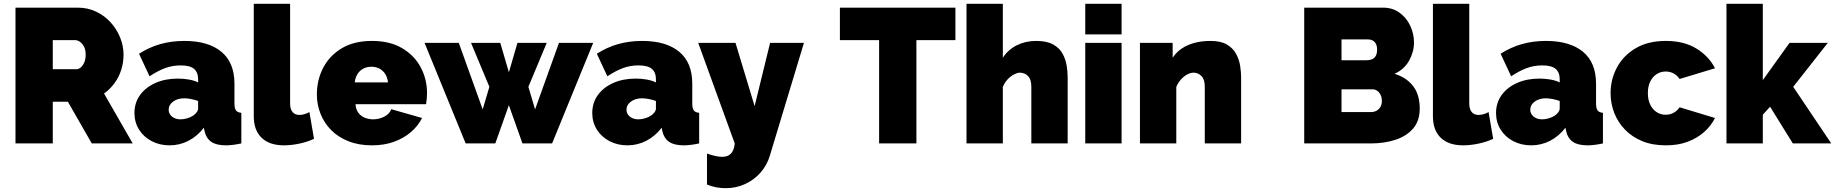

<svg xmlns="http://www.w3.org/2000/svg" viewBox="-20 -750 9596 1004"><path d="M61 0V-710H387Q439 -710 483 -689Q527 -668 559 -632.5Q591 -597 608.5 -553Q626 -509 626 -464Q626 -423 614 -385Q602 -347 579 -315.5Q556 -284 524 -261L674 0H460L335 -218H256V0ZM256 -388H379Q391 -388 402 -397Q413 -406 420.5 -423Q428 -440 428 -464Q428 -489 419.5 -505.5Q411 -522 398.5 -531Q386 -540 374 -540H256Z M683 -159Q683 -212 712 -252.5Q741 -293 792.5 -316Q844 -339 910 -339Q941 -339 968.5 -334Q996 -329 1016 -319V-335Q1016 -372 994.5 -390Q973 -408 925 -408Q881 -408 842.5 -393.5Q804 -379 762 -351L707 -469Q760 -503 818.5 -519.5Q877 -536 944 -536Q1069 -536 1137.5 -479.5Q1206 -423 1206 -312V-210Q1206 -183 1214 -172.5Q1222 -162 1242 -160V0Q1219 5 1198.5 7.5Q1178 10 1162 10Q1111 10 1084.5 -8.5Q1058 -27 1050 -63L1046 -82Q1011 -37 965 -13.5Q919 10 867 10Q815 10 773 -12Q731 -34 707 -72.5Q683 -111 683 -159ZM991 -146Q1002 -154 1009 -163.5Q1016 -173 1016 -183V-222Q1000 -228 979.5 -232Q959 -236 943 -236Q909 -236 885.5 -219Q862 -202 862 -176Q862 -162 870 -150.5Q878 -139 892 -132.5Q906 -126 924 -126Q941 -126 959.5 -131.5Q978 -137 991 -146Z M1307 -730H1497V-209Q1497 -180 1509.5 -164.5Q1522 -149 1546 -149Q1558 -149 1572 -153Q1586 -157 1598 -164L1622 -24Q1588 -8 1545.5 1Q1503 10 1465 10Q1389 10 1348 -29.5Q1307 -69 1307 -142Z M1925 10Q1856 10 1802 -11.5Q1748 -33 1711.5 -70Q1675 -107 1656 -155Q1637 -203 1637 -256Q1637 -332 1670 -395.5Q1703 -459 1767 -497.5Q1831 -536 1925 -536Q2019 -536 2083 -498Q2147 -460 2180 -398Q2213 -336 2213 -263Q2213 -248 2211.5 -232.5Q2210 -217 2208 -205H1839Q1841 -177 1854.5 -159.5Q1868 -142 1888.5 -134Q1909 -126 1931 -126Q1962 -126 1989.5 -140Q2017 -154 2026 -179L2187 -133Q2166 -91 2128.5 -59Q2091 -27 2040 -8.5Q1989 10 1925 10ZM1835 -319H2009Q2006 -345 1994.5 -363Q1983 -381 1964.5 -391Q1946 -401 1922 -401Q1898 -401 1879.5 -391Q1861 -381 1849.5 -363Q1838 -345 1835 -319Z M2903 -526H3082L2867 0H2712L2641 -200L2570 0H2415L2200 -526H2379L2504 -178L2539 -296L2443 -526H2596L2641 -372L2686 -526H2839L2743 -296L2778 -178Z M3077 -159Q3077 -212 3106 -252.5Q3135 -293 3186.5 -316Q3238 -339 3304 -339Q3335 -339 3362.5 -334Q3390 -329 3410 -319V-335Q3410 -372 3388.5 -390Q3367 -408 3319 -408Q3275 -408 3236.5 -393.5Q3198 -379 3156 -351L3101 -469Q3154 -503 3212.5 -519.5Q3271 -536 3338 -536Q3463 -536 3531.5 -479.5Q3600 -423 3600 -312V-210Q3600 -183 3608 -172.5Q3616 -162 3636 -160V0Q3613 5 3592.5 7.5Q3572 10 3556 10Q3505 10 3478.5 -8.5Q3452 -27 3444 -63L3440 -82Q3405 -37 3359 -13.5Q3313 10 3261 10Q3209 10 3167 -12Q3125 -34 3101 -72.5Q3077 -111 3077 -159ZM3385 -146Q3396 -154 3403 -163.5Q3410 -173 3410 -183V-222Q3394 -228 3373.5 -232Q3353 -236 3337 -236Q3303 -236 3279.5 -219Q3256 -202 3256 -176Q3256 -162 3264 -150.5Q3272 -139 3286 -132.5Q3300 -126 3318 -126Q3335 -126 3353.5 -131.5Q3372 -137 3385 -146Z M3677 53Q3700 61 3719.5 65.5Q3739 70 3755 70Q3776 70 3790 62.5Q3804 55 3812 39Q3820 23 3822 0L3631 -526H3826L3926 -195L4007 -526H4184L4006 63Q3991 114 3957 152.5Q3923 191 3876 212.5Q3829 234 3775 234Q3750 234 3725.5 229.5Q3701 225 3677 215Z M4976 -540H4772V0H4577V-540H4372V-710H4976Z M5563 0H5373V-296Q5373 -335 5355.5 -352.5Q5338 -370 5312 -370Q5300 -370 5282.5 -361Q5265 -352 5249 -335Q5233 -318 5224 -295V0H5034V-730H5224V-448Q5252 -491 5297.5 -513.5Q5343 -536 5398 -536Q5454 -536 5487 -517.5Q5520 -499 5536 -470Q5552 -441 5557.5 -408Q5563 -375 5563 -346Z M5655 0V-526H5845V0ZM5655 -570V-730H5845V-570Z M6470 0H6280V-296Q6280 -335 6262.5 -352.5Q6245 -370 6222 -370Q6206 -370 6188 -360.5Q6170 -351 6155 -334Q6140 -317 6131 -295V0H5941V-526H6112V-448Q6131 -477 6160 -496.5Q6189 -516 6227 -526Q6265 -536 6310 -536Q6364 -536 6396 -517Q6428 -498 6444 -468Q6460 -438 6465 -405.5Q6470 -373 6470 -346Z M7404 -182Q7404 -118 7369.5 -78Q7335 -38 7277 -19Q7219 0 7149 0H6800V-710H7212Q7262 -710 7298.5 -683.5Q7335 -657 7354.5 -615Q7374 -573 7374 -528Q7374 -479 7348.5 -433Q7323 -387 7272 -364Q7333 -346 7368.5 -301Q7404 -256 7404 -182ZM7206 -222Q7206 -240 7199.5 -253.5Q7193 -267 7182 -275Q7171 -283 7156 -283H6995V-164H7149Q7165 -164 7178 -171Q7191 -178 7198.5 -191Q7206 -204 7206 -222ZM6995 -544V-435H7128Q7141 -435 7153 -439.5Q7165 -444 7173 -456Q7181 -468 7181 -490Q7181 -510 7174.5 -521.5Q7168 -533 7157.5 -538.5Q7147 -544 7134 -544Z M7473 -730H7663V-209Q7663 -180 7675.5 -164.5Q7688 -149 7712 -149Q7724 -149 7738 -153Q7752 -157 7764 -164L7788 -24Q7754 -8 7711.5 1Q7669 10 7631 10Q7555 10 7514 -29.5Q7473 -69 7473 -142Z M7803 -159Q7803 -212 7832 -252.5Q7861 -293 7912.5 -316Q7964 -339 8030 -339Q8061 -339 8088.5 -334Q8116 -329 8136 -319V-335Q8136 -372 8114.5 -390Q8093 -408 8045 -408Q8001 -408 7962.5 -393.5Q7924 -379 7882 -351L7827 -469Q7880 -503 7938.5 -519.5Q7997 -536 8064 -536Q8189 -536 8257.5 -479.5Q8326 -423 8326 -312V-210Q8326 -183 8334 -172.5Q8342 -162 8362 -160V0Q8339 5 8318.5 7.5Q8298 10 8282 10Q8231 10 8204.5 -8.5Q8178 -27 8170 -63L8166 -82Q8131 -37 8085 -13.5Q8039 10 7987 10Q7935 10 7893 -12Q7851 -34 7827 -72.5Q7803 -111 7803 -159ZM8111 -146Q8122 -154 8129 -163.5Q8136 -173 8136 -183V-222Q8120 -228 8099.5 -232Q8079 -236 8063 -236Q8029 -236 8005.5 -219Q7982 -202 7982 -176Q7982 -162 7990 -150.5Q7998 -139 8012 -132.5Q8026 -126 8044 -126Q8061 -126 8079.5 -131.5Q8098 -137 8111 -146Z M8691 10Q8621 10 8567.5 -12Q8514 -34 8477 -72.5Q8440 -111 8421 -160Q8402 -209 8402 -263Q8402 -335 8435.5 -397.5Q8469 -460 8533.5 -498Q8598 -536 8691 -536Q8786 -536 8851 -496Q8916 -456 8948 -393L8763 -337Q8750 -356 8731.5 -366Q8713 -376 8690 -376Q8664 -376 8643 -362.5Q8622 -349 8609.5 -324Q8597 -299 8597 -263Q8597 -228 8609.5 -202.5Q8622 -177 8643 -163.5Q8664 -150 8690 -150Q8706 -150 8719 -154.5Q8732 -159 8743.5 -168Q8755 -177 8763 -189L8948 -133Q8927 -91 8890.5 -59Q8854 -27 8804.5 -8.5Q8755 10 8691 10Z M9355 0 9236 -192 9198 -150V0H9008V-730H9198V-331L9338 -526H9538L9357 -296L9556 0Z"/></svg>

Font: Raleway Thin Black
Style: Regular
Weight: 900
Version: Version 4.026